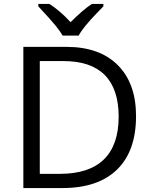

<svg xmlns="http://www.w3.org/2000/svg" viewBox="-20 -951 769 971"><path d="M173.8 -931.2H230Q285.6 -895 336.9 -838.9Q400.4 -902.3 444.8 -931.2H502.9V-918.9L470.7 -885.7Q400.4 -813.5 377.9 -771H296.9Q285.6 -791 260.7 -821.8Q235.8 -852.5 173.8 -918.9ZM668 -363.8Q668 -187 572 -93.5Q476.1 0 295.9 0H98.1V-713.9H316.9Q483.4 -713.9 575.7 -621.6Q668 -529.3 668 -363.8ZM580.1 -360.8Q580.1 -500.5 510 -571.3Q439.9 -642.1 301.8 -642.1H181.2V-71.8H282.2Q430.7 -71.8 505.4 -144.8Q580.1 -217.8 580.1 -360.8Z"/></svg>

Font: Zoram GWebM
Style: Regular
Weight: 400
Foundry: Ascender Corporation
Version: Version 1.000